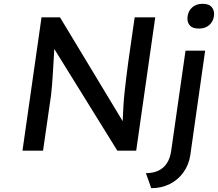

<svg xmlns="http://www.w3.org/2000/svg" viewBox="-20 -791 1144 1008"><path d="M98 0 198 -700H295L624 -155Q624 -164 625 -173Q626 -202 628 -235.5Q630 -269 634 -306.5Q638 -344 643 -385Q648 -426 654 -470L687 -700H795L695 0H596L265 -534Q262 -493 261 -463Q258 -420 256.5 -390.5Q255 -361 253 -342.5Q251 -324 250 -312Q249 -300 248 -291L206 0ZM1025 -641Q992 -641 978 -656Q964 -671 964 -692Q964 -699 965 -706Q969 -735 990 -753Q1011 -771 1043 -771Q1076 -771 1090 -755.5Q1104 -740 1104 -718Q1104 -712 1103 -706Q1099 -677 1078 -659Q1057 -641 1025 -641ZM774 197 746 118Q785 118 812.5 104.5Q840 91 857 64.5Q874 38 879 -1L954 -525H1057L979 24Q971 75 943 114Q915 153 871.5 175Q828 197 774 197Z"/></svg>

Font: Lexend
Style: Italic
Weight: 400
Italic angle: -8.13011°
Designer: Bonnie Shaver-Troup, Thomas Jockin
Foundry: Lexend
Version: Version 1.007